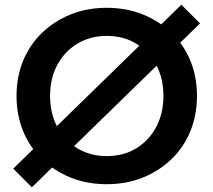

<svg xmlns="http://www.w3.org/2000/svg" viewBox="-20 -764 904 813"><path d="M432 16Q349 16 279.5 -12Q210 -40 158 -90Q106 -140 78 -208.5Q50 -277 50 -358Q50 -439 78 -507Q106 -575 158 -625Q210 -675 279.5 -703Q349 -731 432 -731Q515 -731 584.5 -703Q654 -675 706 -625Q758 -575 786 -507Q814 -439 814 -358Q814 -277 786 -208.5Q758 -140 706 -90Q654 -40 584.5 -12Q515 16 432 16ZM432 -103Q503 -103 557 -136Q611 -169 641.5 -226.5Q672 -284 672 -358Q672 -432 641.5 -489Q611 -546 557 -579Q503 -612 432 -612Q362 -612 307.5 -579Q253 -546 222.5 -489Q192 -432 192 -358Q192 -284 222.5 -226.5Q253 -169 307.5 -136Q362 -103 432 -103ZM115 29 36 -50 748 -744 827 -665Z"/></svg>

Font: Wix Madefor Display
Style: Bold
Weight: 700
Designer: Dalton Maag Ltd
Foundry: Dalton Maag Ltd
Version: Version 3.100